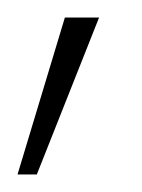

<svg xmlns="http://www.w3.org/2000/svg" viewBox="-34 -75 162 219"><path d="M79 -55 8 124H-14L40 -55Z"/></svg>

Font: Roundo ExtraLight
Style: Regular
Weight: 250
Designer: Namrata Goyal (Gurmukhi), Shiva Nallaperumal (Latin)
Foundry: Indian Type Foundry
Version: Version 1.000;PS 1.0;hotconv 1.0.88;makeotf.lib2.5.647800